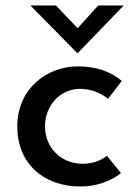

<svg xmlns="http://www.w3.org/2000/svg" viewBox="-20 -670 500 700"><path d="M184 -650H91L262 -476H263L431 -650H338L263 -567ZM421 -39 370 -102C347 -84 317 -73 282 -73C201 -73 144 -133 144 -209C144 -287 201 -346 272 -346C316 -346 351 -328 374 -310L424 -375C385 -408 333 -428 264 -428C148 -428 43 -344 43 -209C43 -75 137 10 274 10C327 10 383 -8 421 -39Z"/></svg>

Font: Reem Kufi
Style: Regular
Weight: 400
Designer: Khaled Hosny
Version: Version 0.007